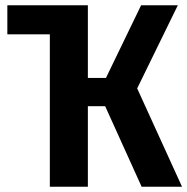

<svg xmlns="http://www.w3.org/2000/svg" viewBox="-20 -712 714 732"><path d="M674 0H520L381 -307H315V0H170V-581H8V-692H315V-415H384L518 -692H658L503 -375Z"/></svg>

Font: Fira Sans Condensed SemiBold
Style: Regular
Weight: 600
Width: 3
Designer: bBox Type GmbH & Carrois Corporate GbR & Edenspiekermann AG
Foundry: bBox Type GmbH & Carrois Corporate GbR & Edenspiekermann AG
Version: Version 4.301